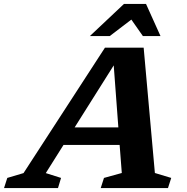

<svg xmlns="http://www.w3.org/2000/svg" viewBox="-84 -955 948 975"><path d="M702.5 -76.5 785.5 -51.5 769 0H427.5L444 -51.5L534.5 -76.5L523.5 -219H238.5L148.5 -76L226 -51.5L210.5 0H-63.5L-47 -51.5L35.5 -76L449 -713H645.5ZM295 -308H517L493.5 -623ZM372.5 -772 545.5 -935H657.5L731 -772H641.5L583 -855.5L473.5 -772Z"/></svg>

Font: Newsreader Caption SemiBold
Style: Italic
Weight: 600
Italic angle: -17°
Designer: Hugues Gentile
Foundry: Production Type
Version: Version 1.001